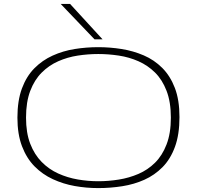

<svg xmlns="http://www.w3.org/2000/svg" viewBox="-20 -951 1006 981"><path d="M482 -25Q534 -25 587 -33.5Q640 -42 687.5 -62.5Q735 -83 772 -119.5Q809 -156 831 -213Q853 -270 853 -350Q853 -430 831 -487Q809 -544 772 -580.5Q735 -617 687.5 -638Q640 -659 587 -667Q534 -675 482 -675Q430 -675 377.5 -667Q325 -659 277.5 -638Q230 -617 193 -580Q156 -543 134.5 -486.5Q113 -430 113 -350Q113 -272 134.5 -216.5Q156 -161 193 -123.5Q230 -86 277.5 -64.5Q325 -43 377.5 -34Q430 -25 482 -25ZM482 10Q421 10 362 -0.5Q303 -11 250 -35.5Q197 -60 156.5 -101Q116 -142 92.5 -203.5Q69 -265 69 -350Q69 -437 92 -499Q115 -561 155.5 -602Q196 -643 249 -667Q302 -691 361.5 -700.5Q421 -710 482 -710Q542 -710 601.5 -700.5Q661 -691 714.5 -668Q768 -645 809 -604Q850 -563 873.5 -501.5Q897 -440 897 -353Q897 -264 874 -201Q851 -138 810.5 -97Q770 -56 717.5 -32.5Q665 -9 604.5 0.5Q544 10 482 10ZM463 -750 290 -931H338L504 -750Z"/></svg>

Font: Georama Expanded ExtraLight
Style: Regular
Weight: 250
Width: 7
Designer: Jean-Baptiste Levee
Foundry: Production Type
Version: Version 1.001